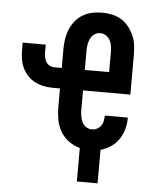

<svg xmlns="http://www.w3.org/2000/svg" viewBox="-50 -570 599 747"><g transform="rotate(5 250.0 -196.5)"><path d="M278 135V4Q255 -2 235 -16.5Q215 -31 202.5 -52Q190 -73 185.5 -97Q181 -121 181 -145V-220H153Q135 -220 117.5 -223.5Q100 -227 84 -235Q68 -243 55.5 -256Q43 -269 35 -285Q27 -301 24 -319Q21 -337 21 -355V-385H111V-355Q111 -345 113 -335Q115 -325 120 -317Q125 -309 134 -304.5Q143 -300 153 -300H181V-375Q181 -394 184 -413.5Q187 -433 194.5 -451Q202 -469 214.5 -484.5Q227 -500 244 -510Q261 -520 280 -524Q299 -528 319 -528Q338 -528 357.5 -524Q377 -520 393.5 -510Q410 -500 422.5 -484.5Q435 -469 443 -451Q451 -433 453.5 -413.5Q456 -394 456 -375V-220H271V-145Q271 -133 273 -120.5Q275 -108 280 -97Q285 -86 295.5 -79Q306 -72 318 -72Q329 -72 338.5 -77Q348 -82 354 -90.5Q360 -99 362 -109.5Q364 -120 364 -130H454Q454 -108 448.5 -86.5Q443 -65 430.5 -46Q418 -27 399.5 -14.5Q381 -2 359 4V135ZM271 -300H366V-375Q366 -387 364.5 -399.5Q363 -412 357.5 -423Q352 -434 341.5 -441Q331 -448 319 -448Q306 -448 296 -441Q286 -434 280.5 -423Q275 -412 273 -399.5Q271 -387 271 -375Z"/></g></svg>

Font: Iosevka Term Medium
Style: Regular
Weight: 500
Monospace: yes
Designer: Belleve Invis
Foundry: Belleve Invis
Version: Version 26.3.1